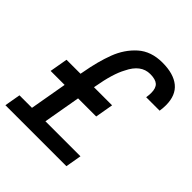

<svg xmlns="http://www.w3.org/2000/svg" viewBox="-203 -871 1004 1004"><g transform="rotate(45 299.0 -369.0)"><path d="M13.5 -88.5H106L142 -294H38.5L56 -394H159.5L162.5 -409Q179 -503 206 -574Q233 -645 285.5 -691.8Q338 -738.5 421.5 -738.5Q504 -738.5 548 -702.5Q592 -666.5 592 -593.5Q592 -571.5 588.5 -550H489Q492 -569.5 492 -584.5Q492 -620 474.8 -635.5Q457.5 -651 418.5 -651Q350 -651 311 -569.5Q280 -513.5 260.5 -401.5L259 -394H393L375.5 -294H241.5L205.5 -88.5H464.5L449 0H-2Z"/></g></svg>

Font: JuliaMono Medium
Style: Italic
Weight: 500
Italic angle: -9°
Monospace: yes
Designer: cormullion
Foundry: corm
Version: Version 0.054; ttfautohint (v1.8.4)